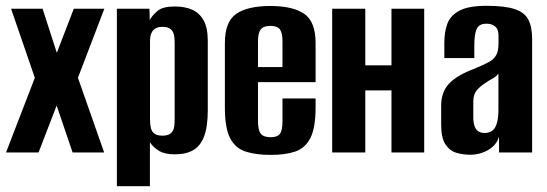

<svg xmlns="http://www.w3.org/2000/svg" viewBox="-20 -525 1883 661"><path d="M0.7 0 99.9 -257.2 18.1 -495H126.6L175.6 -343.2L234.1 -495H339.3L248.3 -257.2L338.6 0H230L175 -161.6L112.7 0Z M382.4 116V-495H494.5L495.5 -456.2Q504.8 -473 522.9 -487.9Q541 -502.7 581.8 -502.7Q616.6 -502.7 642 -491.4Q667.3 -480 681.3 -454.3Q695.3 -428.5 695.3 -385V-144.8Q695.3 -89.6 683 -56.4Q670.7 -23.1 645.7 -8.4Q620.7 6.3 582.5 6.3Q546.5 6.3 526.5 -6.2Q506.4 -18.7 496.1 -35.4V116ZM538.9 -58Q553.7 -58 562.1 -62.4Q570.5 -66.8 574.9 -74.7Q579.3 -82.7 580.3 -93.3Q581.3 -103.9 581.3 -117V-373.2Q581.3 -386.4 580.3 -397Q579.3 -407.5 574.9 -415.7Q570.5 -423.8 562.1 -428.1Q553.7 -432.5 538.9 -432.5Q524.7 -432.5 516.3 -427.7Q507.9 -422.9 503.5 -415.4Q499.1 -407.9 497.8 -399.1Q496.4 -390.4 496.4 -382.7V-114.1Q496.4 -97.1 499.5 -84.2Q502.6 -71.3 511.9 -64.7Q521.1 -58 538.9 -58Z M912.6 8.3Q860.9 8.3 825.5 -3.2Q790.2 -14.7 772.2 -49.5Q754.2 -84.3 754.2 -154.4V-376.8Q754.2 -450.3 793.3 -477.3Q832.5 -504.4 910.7 -504.4Q988.6 -504.4 1027.5 -477.3Q1066.5 -450.3 1066.5 -376.8V-242.2H868.2V-107.4Q868.2 -76.7 877.8 -64.7Q887.5 -52.6 912 -52.6Q934.9 -52.6 943.7 -64.3Q952.5 -76.1 952.5 -107.4V-186H1066.5V-155.4Q1066.5 -85.3 1048.7 -50.1Q1030.9 -15 996.5 -3.3Q962.1 8.3 912.6 8.3ZM868.2 -294H952.5V-383.3Q952.5 -411.8 943.7 -423.8Q934.9 -435.9 910.7 -435.9Q887.5 -435.9 877.8 -423.8Q868.2 -411.8 868.2 -383.3Z M1123.6 0V-495H1237.6V-300H1327.7V-495H1440.4V0H1327.7V-213.8H1237.6V0Z M1598.7 7.7Q1572.9 7.7 1550.3 0.7Q1527.6 -6.4 1513.2 -28.5Q1498.8 -50.6 1498.8 -95V-161.4Q1498.8 -208.3 1526.3 -237.4Q1553.9 -266.5 1613.1 -288.4Q1644.4 -301.3 1662.4 -311.2Q1680.4 -321 1688.3 -335.3Q1696.2 -349.5 1696.2 -375.2V-402.4Q1696.2 -417.7 1690.9 -426.4Q1685.5 -435.1 1676.3 -439.2Q1667.1 -443.4 1655 -443.4Q1629.4 -443.4 1621.1 -425.6Q1612.9 -407.9 1612.9 -367.1V-325.1H1509.7V-378Q1509.7 -415 1520.2 -443.5Q1530.8 -472 1562.1 -488.5Q1593.4 -505 1655 -505Q1718.2 -505 1751.9 -493.7Q1785.6 -482.5 1798.8 -457.6Q1811.9 -432.7 1811.9 -391.4V0H1698.2L1697.9 -54.7Q1689.7 -25.6 1661.2 -9Q1632.6 7.7 1598.7 7.7ZM1647.7 -67.2Q1674.6 -67.2 1685.2 -87.5Q1695.9 -107.7 1695.9 -145.4V-271.9Q1690 -262.5 1675.9 -254.7Q1661.7 -246.9 1648.5 -237.7Q1629.4 -225 1619.4 -211.6Q1609.4 -198.2 1609.4 -174.1V-123Q1609.4 -101.5 1614.3 -89.2Q1619.3 -76.9 1628.1 -72.1Q1636.8 -67.2 1647.7 -67.2Z"/></svg>

Font: Alumni Sans Thin
Style: Regular
Weight: 100
Designer: Robert E. Leuschke
Foundry: Robert E. Leuschke
Version: Version 1.018